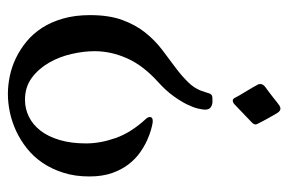

<svg xmlns="http://www.w3.org/2000/svg" viewBox="-144 -596 741 494"><g transform="rotate(-90 227.0 -349.5)"><path d="M231.9 -700.2Q253.9 -700.2 277.6 -695.3Q301.3 -690.4 323.7 -679.7Q346.2 -668.9 366.5 -652.3Q386.7 -635.7 401.9 -612.3Q417 -588.9 425.8 -558.1Q434.6 -527.3 434.6 -488.8Q434.6 -439.5 421.9 -405.3Q409.2 -371.1 389.4 -346.4Q369.6 -321.8 345.9 -303.7Q322.3 -285.6 300 -269.3Q277.8 -252.9 260.5 -234.9Q243.2 -216.8 236.3 -191.9Q234.4 -185.1 232.9 -181.4Q231.4 -177.7 229 -176Q226.6 -174.3 222.7 -174.1Q218.8 -173.8 211.4 -173.8Q202.6 -174.3 197 -178.7Q191.4 -183.1 191.4 -192.9Q191.4 -198.7 194.1 -210.7Q196.8 -222.7 204.6 -238.8Q212.4 -254.9 226.1 -273.9Q239.7 -293 261.7 -313Q304.7 -351.6 323.2 -393.1Q341.8 -434.6 341.8 -477.1Q341.8 -504.9 334.7 -536.1Q327.6 -567.4 312.3 -594.2Q296.9 -621.1 273.2 -638.7Q249.5 -656.2 216.8 -656.2Q193.8 -656.2 173.3 -646.2Q152.8 -636.2 137.5 -616.5Q122.1 -596.7 113.3 -567.1Q104.5 -537.6 104.5 -499Q104.5 -462.4 118.4 -422.9Q132.3 -383.3 167.5 -345.2Q172.4 -339.8 172.4 -335Q172.4 -327.6 163.1 -327.6H159.2Q157.7 -327.6 156.2 -328.1Q151.9 -328.6 140.1 -331.8Q128.4 -335 113 -341.8Q97.7 -348.6 81.3 -360.1Q64.9 -371.6 51 -389.4Q37.1 -407.2 28.3 -432.1Q19.5 -457 19.5 -490.7Q19.5 -527.8 29.1 -557.6Q38.6 -587.4 54.4 -610.8Q70.3 -634.3 91.6 -651.1Q112.8 -668 136.5 -679Q160.2 -689.9 184.6 -695.1Q209 -700.2 231.9 -700.2ZM256.3 -56.2Q257.3 -54.2 257.3 -50.8Q257.3 -46.9 255.1 -43.5Q252.9 -40 247.1 -36.1Q243.2 -33.2 236.3 -28.1Q229.5 -22.9 222.9 -17.8Q216.3 -12.7 211.2 -8.5Q206.1 -4.4 205.1 -3.9Q203.1 -2.4 200.2 -0.7Q197.3 1 193.8 1Q189.5 1 185.1 -3.9Q182.6 -6.8 178.7 -13.9Q174.8 -21 170.4 -28.6Q166 -36.1 162.4 -43.2Q158.7 -50.3 157.2 -53.2Q155.8 -56.2 154.5 -58.6Q153.3 -61 153.3 -63Q153.3 -67.4 158.2 -72.3L205.1 -117.2Q206.5 -118.7 209.2 -120.1Q211.9 -121.6 214.4 -121.6Q218.8 -121.6 221.2 -117.2Q222.7 -113.8 228 -104.7Q233.4 -95.7 239.3 -85.9Q245.1 -76.2 250.2 -67.4Q255.4 -58.6 256.3 -56.2Z"/></g></svg>

Font: Engagement
Style: Regular
Weight: 400
Designer: Astigmatic (AOETI)
Foundry: Astigmatic (AOETI)
Version: Version 1.000